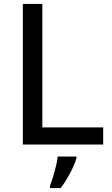

<svg xmlns="http://www.w3.org/2000/svg" viewBox="-20 -734 570 975"><path d="M96 0V-714H195V-87H504V0ZM368 70Q363 89 350.5 116Q338 143 322 170.5Q306 198 288 221H234V209Q241 191 249 165Q257 139 264 110.5Q271 82 273 61H368Z"/></svg>

Font: Noto Sans Sundanese Medium
Style: Regular
Weight: 500
Version: Version 2.003